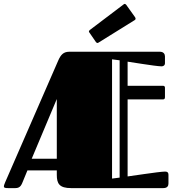

<svg xmlns="http://www.w3.org/2000/svg" viewBox="-55 -967 906 987"><path d="M601 -456H783C789 -456 793 -459 793 -467V-516C793 -522 790 -526 783 -526H601V-650C601 -651 744 -626 776 -626C783 -626 793 -630 793 -642V-677C793 -689 786 -701 767 -701H301C271 -701 257 -685 244 -655L-28 -31C-32 -21 -35 -14 -35 -9C-35 -1 -27 0 -12 0H24C51 0 56 -18 65 -40L86 -91H237V-68C237 -23 250 0 311 0H784C806 0 811 -12 811 -24V-69C811 -81 804 -85 794 -85C763 -85 601 -59 601 -60ZM108 -151 237 -458V-151ZM560 -54 521 -49V-662L560 -657ZM638 -864C641 -866 642 -868 642 -871C642 -873 641 -876 639 -879L594 -942C591 -945 589 -947 587 -947C584 -947 582 -946 580 -944L407 -813C404 -810 402 -808 402 -805C402 -804 403 -801 405 -799L438 -751C441 -747 444 -746 446 -746C448 -746 450 -747 453 -749Z"/></svg>

Font: Fascinate Inline
Style: Regular
Weight: 900
Designer: Astigmatic (AOETI)
Foundry: Astigmatic (AOETI)
Version: Version 1.000